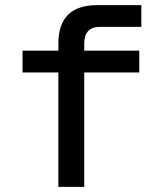

<svg xmlns="http://www.w3.org/2000/svg" viewBox="-20 -730 640 750"><path d="M208 0V-447H68V-532H208V-560Q208 -710 360 -710H532V-625H370Q309 -625 309 -559V-532H524V-447H309V0Z"/></svg>

Font: Txt Mono Medium
Style: Regular
Weight: 500
Monospace: yes
Designer: Open Source
Foundry: XRLN
Version: Version 1.0